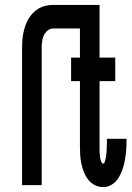

<svg xmlns="http://www.w3.org/2000/svg" viewBox="-20 -755 540 783"><path d="M70 0V-557Q70 -573 71 -588.5Q72 -604 75 -619Q78 -634 83 -649Q88 -664 95.5 -677Q103 -690 114 -701.5Q125 -713 138 -720.5Q151 -728 166 -731.5Q181 -735 197 -735H345V-639H197Q184 -639 173.5 -630Q163 -621 158 -609Q153 -597 151.5 -584Q150 -571 150 -557V0ZM401 8Q383 8 367 0Q351 -8 340 -22Q329 -36 322.5 -52.5Q316 -69 312 -87Q308 -105 307 -122.5Q306 -140 306 -158V-424H270V-520H306V-735H386V-520H450V-424H386V-158Q386 -153 386 -148.5Q386 -144 386 -139.5Q386 -135 386.5 -130Q387 -125 387.5 -120.5Q388 -116 388.5 -111.5Q389 -107 390.5 -102.5Q392 -98 394 -93Q396 -88 401 -88Q405 -88 406.5 -92.5Q408 -97 409 -101Q410 -105 411 -109Q412 -113 412.5 -117.5Q413 -122 413.5 -126Q414 -130 414.5 -134Q415 -138 415 -142.5Q415 -147 415 -151Q415 -155 415.5 -159Q416 -163 416 -167.5Q416 -172 416 -176Q416 -180 416 -184V-189H496V-180Q496 -161 494.5 -141.5Q493 -122 489.5 -102.5Q486 -83 480 -65Q474 -47 463.5 -30Q453 -13 436.5 -2.5Q420 8 401 8Z"/></svg>

Font: Iosevka Term
Style: Bold
Weight: 700
Monospace: yes
Designer: Belleve Invis
Foundry: Belleve Invis
Version: Version 30.0.1